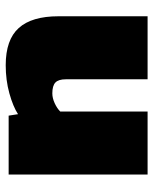

<svg xmlns="http://www.w3.org/2000/svg" viewBox="46 -570 524 655"><g transform="rotate(-90 307.5 -242.0)"><path d="M40 0V-474H241L246 -442Q272 -459 317 -471.5Q362 -484 413 -484Q500 -484 540 -439.5Q580 -395 580 -304V0H365V-279Q365 -304 354 -314.5Q343 -325 317 -325Q301 -325 283.5 -317Q266 -309 255 -298V0Z"/></g></svg>

Font: Kanit ExtraBold
Style: Regular
Weight: 800
Designer: Katatrad Team
Foundry: CadsonDemak
Version: Version 2.000; ttfautohint (v1.8.3)